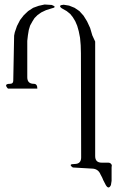

<svg xmlns="http://www.w3.org/2000/svg" viewBox="-20 -776 540 856"><path d="M340.8 -538.1 339.8 -574.2 336.9 -607.4 331.1 -636.7 324.2 -661.1 315.4 -681.6 304.7 -699.2 293 -713.9 277.3 -726.6 254.9 -739.3Q237.3 -752.9 263.7 -754.9L288.1 -751L312.5 -741.2L334 -726.6L352.5 -706.1L368.2 -680.7L381.8 -651.4L391.6 -618.2L404.3 -590.8V-80.1Q404.3 -50.8 433.6 -50.8H462.9Q473.6 -50.8 478.5 -40L477.5 -29.3V18.6V30.3L474.6 48.8Q464.8 70.3 452.1 49.8L440.4 27.3L435.5 15.6L428.7 2.9Q418 -24.4 388.7 -24.4L304.7 -29.3Q282.2 -44.9 312.5 -44.9Q341.8 -44.9 341.8 -74.2ZM43 -617.2 45.9 -631.8 55.7 -660.2 69.3 -686.5 85.9 -708 105.5 -726.6 127.9 -741.2 152.3 -750 178.7 -755.9 210.9 -753.9Q237.3 -744.1 209 -738.3L184.6 -730.5L164.1 -720.7L147.5 -709L133.8 -695.3L124 -679.7L114.3 -662.1L108.4 -642.6L104.5 -619.1L101.6 -593.8V-431.6Q101.6 -402.3 130.9 -402.3Q146.5 -402.3 146.5 -380.9H15.6Q-4.9 -402.3 24.4 -402.3Q39.1 -402.3 39.1 -416Z"/></svg>

Font: B2 Hana
Style: Regular
Weight: 500
Version: 2020-08-05; (max)